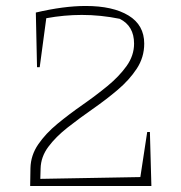

<svg xmlns="http://www.w3.org/2000/svg" viewBox="-20 -623 607 643"><path d="M81 0 82 -60Q83 -103 108 -139.5Q133 -176 172.5 -208.5Q212 -241 256.5 -272Q301 -303 340 -335Q379 -367 404 -402Q429 -437 429 -477Q429 -536 381 -560Q317 -573 254 -573Q195 -573 135 -562L113 -398H104L100 -581Q147 -592 188.5 -597.5Q230 -603 267 -603Q358 -603 410.5 -571Q463 -539 463 -477Q463 -431 438 -393Q413 -355 374 -322Q335 -289 290.5 -258Q246 -227 206.5 -196Q167 -165 142 -131.5Q117 -98 116 -59L115 -24L450 -30L473 -181H482L487 0Z"/></svg>

Font: Piazzolla Thin
Style: Regular
Weight: 100
Designer: Juan Pablo del Peral
Foundry: Huerta Tipografica
Version: Version 1.330